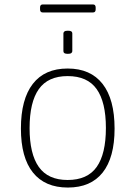

<svg xmlns="http://www.w3.org/2000/svg" viewBox="-20 -837 609 863"><path d="M285 6Q182 6 128 -61.5Q74 -129 74 -259Q74 -391 127.5 -460Q181 -529 284 -529Q387 -529 441 -460Q495 -391 495 -259Q495 -129 441.5 -61.5Q388 6 285 6ZM284 -28Q373 -28 414.5 -86.5Q456 -145 456 -262Q456 -378 414.5 -436.5Q373 -495 284 -495Q196 -495 154.5 -436.5Q113 -378 113 -261Q113 -145 154.5 -86.5Q196 -28 284 -28ZM285 -595Q274 -595 269.5 -598Q265 -601 265 -607V-687Q265 -692 269.5 -695.5Q274 -699 285 -699Q296 -699 300.5 -696Q305 -693 305 -687V-607Q305 -602 300.5 -598.5Q296 -595 285 -595ZM172 -781Q160 -781 160 -795V-803Q160 -817 172 -817H398Q410 -817 410 -803V-795Q410 -781 398 -781Z"/></svg>

Font: Asap Thin
Style: Regular
Weight: 250
Designer: Pablo Cosgaya
Foundry: Omnibus-Type
Version: Version 3.001